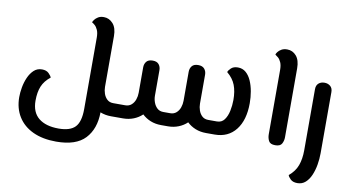

<svg xmlns="http://www.w3.org/2000/svg" viewBox="-84 -869 2387 1314"><g transform="rotate(10 1109.5 -212.0)"><path d="M366 236Q272 236 204.5 204.5Q137 173 101 115Q65 57 65 -21Q65 -52 71.5 -88.5Q78 -125 92.5 -158Q107 -191 130 -212.5Q153 -234 186 -234Q217 -234 233.5 -217.5Q250 -201 254 -189Q213 -157 196 -116Q179 -75 179 -16Q179 65 228.5 105Q278 145 367 145Q447 145 482 108.5Q517 72 517 -17V-513Q517 -546 508 -566Q499 -586 487.5 -596Q476 -606 467 -611Q469 -618 477.5 -629.5Q486 -641 501.5 -650.5Q517 -660 541 -660Q578 -660 604.5 -630.5Q631 -601 631 -544V-191Q631 -167 639 -144Q647 -121 663.5 -106Q680 -91 706 -91H751Q762 -91 766.5 -79Q771 -67 771 -46Q771 -25 766.5 -12.5Q762 0 751 0H706Q666 0 631 -14Q630 101 567 168.5Q504 236 366 236Z M751 0Q740 0 735.5 -12.5Q731 -25 731 -46Q731 -67 735.5 -79Q740 -91 751 -91H789Q815 -91 832 -106Q849 -121 857 -144Q865 -167 865 -191V-368Q865 -392 878.5 -408.5Q892 -425 922 -425Q951 -425 964.5 -408.5Q978 -392 978 -368V-191Q978 -167 986.5 -144Q995 -121 1011.5 -106Q1028 -91 1054 -91H1102Q1127 -91 1144 -106Q1161 -121 1169 -144Q1177 -167 1177 -191V-392Q1177 -416 1190.5 -432.5Q1204 -449 1234 -449Q1263 -449 1277 -432.5Q1291 -416 1291 -392V-191Q1291 -167 1299 -144Q1307 -121 1323.5 -106Q1340 -91 1366 -91H1426Q1459 -91 1477.5 -116Q1496 -141 1504 -179Q1512 -217 1512 -255Q1512 -315 1495.5 -358Q1479 -401 1437 -436Q1440 -448 1457 -464Q1474 -480 1504 -480Q1537 -480 1560 -460Q1583 -440 1597.5 -407Q1612 -374 1619 -334Q1626 -294 1626 -253Q1626 -135 1573 -67.5Q1520 0 1426 0H1366Q1326 0 1292.5 -13.5Q1259 -27 1234 -51Q1209 -27 1175 -13.5Q1141 0 1102 0H1054Q1014 0 980.5 -13.5Q947 -27 922 -51Q897 -27 863 -13.5Q829 0 789 0Z M1847 0Q1812 0 1801.5 -20.5Q1791 -41 1791 -66V-513Q1791 -546 1782 -566Q1773 -586 1761 -596Q1749 -606 1741 -611Q1742 -618 1750.5 -629.5Q1759 -641 1775 -650.5Q1791 -660 1815 -660Q1853 -660 1878.5 -630.5Q1904 -601 1904 -544V-65Q1904 -41 1893 -20.5Q1882 0 1847 0Z M2041 229Q2010 229 1993.5 213Q1977 197 1974 185Q2016 150 2032.5 105Q2049 60 2049 0V-425Q2049 -452 2065 -466Q2081 -480 2106 -480Q2130 -480 2146.5 -466Q2163 -452 2163 -425V0Q2163 40 2156 80.5Q2149 121 2134.5 154.5Q2120 188 2097 208.5Q2074 229 2041 229Z"/></g></svg>

Font: El Messiri SemiBold
Style: Regular
Weight: 600
Designer: Mohamed Gaber
Foundry: Kief Type Foundry
Version: Version 2.020; ttfautohint (v1.8.3)